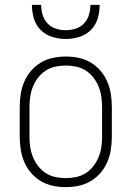

<svg xmlns="http://www.w3.org/2000/svg" viewBox="-20 -760 540 788"><path d="M250 8Q223 8 197 2.5Q171 -3 148 -16.5Q125 -30 107.5 -50.5Q90 -71 79.5 -95.5Q69 -120 65 -146.5Q61 -173 61 -200V-320Q61 -347 65 -373.5Q69 -400 79.5 -424.5Q90 -449 107.5 -469.5Q125 -490 148 -503.5Q171 -517 197 -522.5Q223 -528 250 -528Q277 -528 303 -522.5Q329 -517 352 -503.5Q375 -490 392.5 -469.5Q410 -449 420.5 -424.5Q431 -400 435 -373.5Q439 -347 439 -320V-200Q439 -173 435 -146.5Q431 -120 420.5 -95.5Q410 -71 392.5 -50.5Q375 -30 352 -16.5Q329 -3 303 2.5Q277 8 250 8ZM250 -29Q272 -29 293 -33.5Q314 -38 332 -49.5Q350 -61 363.5 -78.5Q377 -96 385 -116Q393 -136 396 -157Q399 -178 399 -200V-320Q399 -342 396 -363Q393 -384 385 -404Q377 -424 363.5 -441.5Q350 -459 332 -470.5Q314 -482 293 -486.5Q272 -491 250 -491Q228 -491 207 -486.5Q186 -482 168 -470.5Q150 -459 136.5 -441.5Q123 -424 115 -404Q107 -384 104 -363Q101 -342 101 -320V-200Q101 -178 104 -157Q107 -136 115 -116Q123 -96 136.5 -78.5Q150 -61 168 -49.5Q186 -38 207 -33.5Q228 -29 250 -29ZM250 -600Q222 -600 194.5 -608.5Q167 -617 147 -637Q127 -657 119 -684.5Q111 -712 111 -740H149Q149 -719 155 -699Q161 -679 175 -664Q189 -649 209 -642.5Q229 -636 250 -636Q271 -636 291 -642.5Q311 -649 325 -664Q339 -679 345 -699Q351 -719 351 -740H389Q389 -712 381 -684.5Q373 -657 353 -637Q333 -617 305.5 -608.5Q278 -600 250 -600Z"/></svg>

Font: Iosevka Term Curly Extralight
Style: Regular
Weight: 200
Designer: Belleve Invis
Foundry: Belleve Invis
Version: Version 32.3.0